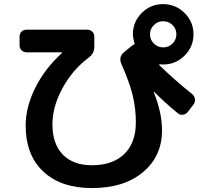

<svg xmlns="http://www.w3.org/2000/svg" viewBox="-20 -870 1040 953"><path d="M836.4 -745.6Q817.4 -764.6 790 -764.6Q762.7 -764.6 743.7 -745.6Q724.6 -726.6 724.6 -699.7Q724.6 -672.9 743.7 -653.8Q762.7 -634.8 790 -634.8Q817.4 -634.8 836.4 -653.8Q855.5 -672.9 855.5 -699.7Q855.5 -726.6 836.4 -745.6ZM112.3 -610.4Q97.7 -610.4 87.4 -620.1Q77.1 -629.9 77.1 -644.5V-688.5Q77.1 -703.1 86.9 -712.9Q96.7 -722.7 112.3 -722.7H413.1Q427.7 -722.7 438 -712.9Q448.2 -703.1 448.2 -688.5V-638.7Q448.2 -603.5 418.9 -583Q338.9 -522.5 289.6 -431.2Q240.2 -339.8 240.2 -252.9Q240.2 -155.3 292 -102.5Q343.8 -49.8 436.5 -49.8Q539.1 -49.8 596.7 -105.5Q654.3 -161.1 654.3 -262.7Q654.3 -332 638.7 -396.5Q623 -460.9 582 -553.7Q568.4 -586.9 593.8 -609.4L631.8 -640.6Q639.6 -646.5 644.5 -648.4Q648.4 -650.4 648.4 -653.3Q640.6 -677.7 639.6 -700.2Q639.6 -761.7 683.6 -805.7Q727.5 -849.6 789.6 -849.6Q851.6 -849.6 896 -805.7Q940.4 -761.7 940.4 -699.7Q940.4 -637.7 896 -593.8Q851.6 -549.8 790 -549.8Q778.3 -549.8 772.5 -550.8Q771.5 -550.8 770 -549.8Q768.6 -548.8 769.5 -547.9Q847.7 -471.7 933.6 -403.3Q944.3 -394.5 947.3 -379.9Q950.2 -365.2 941.4 -352.5L912.1 -314.5Q904.3 -303.7 889.6 -300.8Q875 -297.9 864.3 -306.6Q804.7 -354.5 745.1 -414.1H743.2V-412.1Q784.2 -311.5 784.2 -222.7Q784.2 -94.7 689.9 -15.6Q595.7 63.5 436.5 63.5Q282.2 63.5 194.8 -18.6Q107.4 -100.6 107.4 -247.1Q107.4 -338.9 155.3 -434.6Q203.1 -530.3 288.1 -607.4V-609.4Q288.1 -610.4 287.1 -610.4Z"/></svg>

Font: Rounded-L Mgen+ 1mn bold
Style: Bold
Weight: 700
Designer: [Source Han Sans]
Ryoko NISHIZUKA  (kana & ideographs); Paul D. Hunt (Latin, Greek & Cyrillic); Wenlong ZHANG  (bopomofo
Version: Version 1.059.20150602